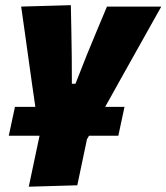

<svg xmlns="http://www.w3.org/2000/svg" viewBox="-20 -526 645 744"><path d="M14 0 38 -112H117Q114 -132 111.2 -151.8Q108.5 -171.5 105.5 -191L93 -280Q85.5 -333.5 77.8 -389.2Q70 -445 62 -500.5L254.5 -506Q255.5 -454.5 256.5 -407Q257.5 -359.5 258 -309L258.5 -201.5H272.5L316 -312Q336.5 -362 356.2 -409.2Q376 -456.5 394.5 -500.5H605Q573 -443.5 540.8 -386Q508.5 -328.5 477.5 -273L426 -181Q416.5 -163.5 406.8 -146.2Q397 -129 387.5 -112H462.5L438.5 0H325L317 13.5Q307.5 59 298.2 103Q289 147 279.5 192L91.5 197.5Q102 148 112.2 99.5Q122.5 51 133 1V0Z"/></svg>

Font: Commissioner ExtraBold
Style: Italic
Weight: 800
Italic angle: -12°
Designer: Kostas Bartsokas
Foundry: Kostas Bartsokas
Version: Version 1.000; ttfautohint (v1.8.3)